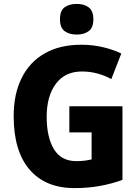

<svg xmlns="http://www.w3.org/2000/svg" viewBox="-20 -953 715 983"><path d="M335 -409H607V-32Q552 -12 491.5 -1Q431 10 361 10Q213 10 131.5 -84.5Q50 -179 50 -359Q50 -471 90.5 -553Q131 -635 208.5 -679.5Q286 -724 397 -724Q454 -724 507 -711.5Q560 -699 601 -679L550 -548Q518 -566 479.5 -576.5Q441 -587 399 -587Q313 -587 266 -524Q219 -461 219 -355Q219 -251 256 -189.5Q293 -128 371 -128Q394 -128 413.5 -130.5Q433 -133 449 -137V-275H335ZM373 -933Q411 -933 434.5 -915Q458 -897 458 -854Q458 -811 434 -793.5Q410 -776 373 -776Q335 -776 311 -793.5Q287 -811 287 -854Q287 -898 310.5 -915.5Q334 -933 373 -933Z"/></svg>

Font: Noto Sans Kannada SemiCondensed ExtraBold
Style: Regular
Weight: 800
Width: 4
Designer: Jelle Bosma - Monotype Design Team
Foundry: Monotype Imaging Inc.
Version: Version 2.005; ttfautohint (v1.8.4.7-5d5b)